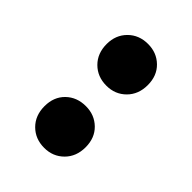

<svg xmlns="http://www.w3.org/2000/svg" viewBox="-15 -825 452 452"><g transform="rotate(-45 211.0 -599.5)"><path d="M38 -599Q38 -629 57.5 -648.5Q77 -668 108 -668Q139 -668 158 -648.5Q177 -629 177 -599Q177 -570 158 -550.5Q139 -531 108 -531Q77 -531 57.5 -550.5Q38 -570 38 -599ZM245 -599Q245 -629 264.5 -648.5Q284 -668 315 -668Q345 -668 364.5 -648.5Q384 -629 384 -599Q384 -570 365 -550.5Q346 -531 315 -531Q284 -531 264.5 -550.5Q245 -570 245 -599Z"/></g></svg>

Font: K2D
Style: Bold
Weight: 700
Designer: Katatrad Aksorn Co.,Ltd.
Foundry: Cadson Demak Co.,Ltd.
Version: Version 1.000; ttfautohint (v1.6)